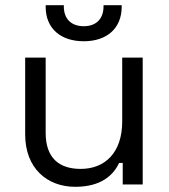

<svg xmlns="http://www.w3.org/2000/svg" viewBox="-20 -711 652 740"><path d="M270 9C370 9 417 -36 439 -83H453V0H530V-489H451V-243C451 -122 384 -60 291 -60C208 -60 156 -102 156 -199V-489H77V-193C77 -62 162 9 270 9ZM156 -685C156 -601 214 -552 303 -552C391 -552 449 -601 449 -685V-691H379V-686C379 -642 354 -610 303 -610C251 -610 226 -642 226 -686V-691H156Z"/></svg>

Font: Meta Space
Style: Regular
Weight: 400
Designer: Meta Pool / Florian Karsten
Foundry: Meta Pool / Florian Karsten
Version: Version 2.000;Glyphs 3.1.1 (3137)